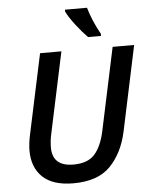

<svg xmlns="http://www.w3.org/2000/svg" viewBox="-62 -989 817 1049"><g transform="rotate(-5 347.0 -464.5)"><path d="M298 10Q433 10 501.5 -61Q570 -132 595 -247L694 -714H576L479 -258Q461 -176 423 -134Q385 -92 307 -92Q192 -92 192 -196Q192 -232 201 -272L295 -714H178L84 -273Q79 -250 76.5 -228Q74 -206 74 -189Q74 -96 130 -43Q186 10 298 10ZM447 -779H518V-791Q498 -826 481.5 -865Q465 -904 455 -939H334V-929Q350 -896 384 -852Q418 -808 447 -779Z"/></g></svg>

Font: Noto Sans UI Medium
Style: Italic
Weight: 500
Italic angle: -12°
Designer: Monotype Design Team
Foundry: Monotype Imaging Inc.
Version: Version 1.901